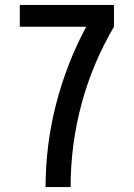

<svg xmlns="http://www.w3.org/2000/svg" viewBox="-20 -755 540 775"><path d="M164 0Q164 -84 174.5 -168Q185 -252 206 -333.5Q227 -415 257.5 -494Q288 -573 328 -647H60V-735H440V-647Q397 -574 364 -495.5Q331 -417 309 -335Q287 -253 276 -169Q265 -85 265 0Z"/></svg>

Font: Iosevka SS18 Semibold
Style: Regular
Weight: 600
Monospace: yes
Designer: Belleve Invis
Foundry: Belleve Invis
Version: Version 25.1.1; ttfautohint (v1.8.4)